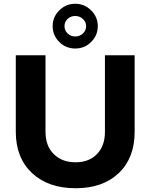

<svg xmlns="http://www.w3.org/2000/svg" viewBox="-20 -994 800 1021"><path d="M64 -293V-700H222V-293Q222 -218 266 -174.5Q310 -131 382 -131Q453 -131 495.5 -174.5Q538 -218 538 -293V-700H696V-293Q696 -154 611.5 -73.5Q527 7 382 7Q236 7 150 -74Q64 -155 64 -293ZM295 -771Q260 -806 260 -855Q260 -904 295.5 -939Q331 -974 380 -974Q429 -974 464.5 -939Q500 -904 500 -855Q500 -806 465 -771Q430 -736 380 -736Q330 -736 295 -771ZM438 -855Q438 -877 421 -893Q404 -909 380 -909Q356 -909 339.5 -893.5Q323 -878 323 -855Q323 -832 339.5 -816Q356 -800 380 -800Q404 -800 421 -816Q438 -832 438 -855Z"/></svg>

Font: Trueno
Style: SBd
Weight: 600
Designer: Julieta Ulanovsky
Foundry: Julieta Ulanovsky
Version: Version 3.001b